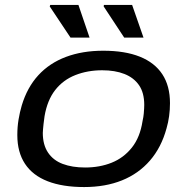

<svg xmlns="http://www.w3.org/2000/svg" viewBox="-20 -744 758 776"><path d="M320 12Q233 12 172.5 -11.5Q112 -35 81 -82Q50 -129 50 -198Q50 -231 55 -261Q60 -291 68 -318Q90 -391 135 -440Q180 -489 246.5 -514Q313 -539 397 -539Q485 -539 545 -515Q605 -491 636 -444Q667 -397 667 -327Q667 -300 663.5 -274.5Q660 -249 653 -225Q632 -148 586 -95Q540 -42 473 -15Q406 12 320 12ZM324 -67Q383 -67 431.5 -86.5Q480 -106 513 -147.5Q546 -189 556 -254Q560 -272 561 -284.5Q562 -297 562.5 -305Q563 -313 563 -320Q563 -369 542 -399.5Q521 -430 483 -445Q445 -460 393 -460Q334 -460 284.5 -440.5Q235 -421 203 -380Q171 -339 160 -274Q157 -255 156 -243Q155 -231 154 -222.5Q153 -214 153 -207Q153 -159 174 -127.5Q195 -96 233.5 -81.5Q272 -67 324 -67ZM482 -592 399 -718 400 -724H514L560 -592ZM265 -592 181 -718 183 -724H297L342 -592Z"/></svg>

Font: Archivo Expanded
Style: Italic
Weight: 400
Width: 7
Italic angle: -10°
Designer: Hector Gatti
Foundry: Omnibus-Type
Version: Version 2.001